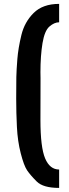

<svg xmlns="http://www.w3.org/2000/svg" viewBox="-20 -926 352 978"><path d="M281.2 31.2Q199.7 31.2 167 -1.5Q134.3 -34.2 117.9 -58.6Q101.6 -83 85.7 -144.8Q69.8 -206.5 66.2 -278.8Q62.5 -351.1 62.5 -424.3Q62.5 -497.1 63.2 -533.4Q64 -569.8 68.4 -625.2Q72.8 -680.7 88.9 -747.3Q105 -814 151.6 -860.1Q198.2 -906.2 281.2 -906.2V-812.5Q256.8 -812.5 231.9 -791Q207 -769.5 196.5 -706.1Q186 -642.6 186 -558.1L186.5 -528.3L186 -314.9Q186 -175.3 210 -118.9Q233.9 -62.5 281.2 -62.5Z"/></svg>

Font: Oswald-Regular
Style: Regular
Weight: 400
Designer: vernon adams
Foundry: vernon adams
Version: Version 2.002; ttfautohint (v0.92.18-e454-dirty) -l 8 -r 50 